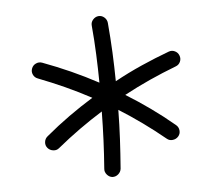

<svg xmlns="http://www.w3.org/2000/svg" viewBox="-41 -726 628 558"><g transform="rotate(-5 273.0 -446.5)"><path d="M84.5 -312Q78.1 -319.3 79.1 -329.3Q80.1 -339.4 87.9 -345.7Q121.6 -374 156.5 -398.9Q191.4 -423.8 227.1 -445.8Q189.9 -465.8 151.6 -483.2Q113.3 -500.5 74.2 -515.6Q64.9 -519 60.8 -527.8Q56.6 -536.6 60.1 -545.9Q63.5 -555.2 72.5 -559.3Q81.5 -563.5 90.8 -560.1Q131.8 -544.9 172.1 -526.9Q212.4 -508.8 251.5 -487.8Q251 -528.3 249.3 -570.3Q247.6 -612.3 243.7 -654.8Q242.7 -664.6 249.3 -672.1Q255.9 -679.7 265.1 -680.7Q274.9 -681.6 282.5 -675Q290 -668.5 291 -658.7Q294.9 -614.3 296.9 -572Q298.8 -529.8 299.3 -487.8Q338.4 -509.3 378.7 -527.1Q418.9 -544.9 460 -560.1Q469.2 -563.5 478 -559.3Q486.8 -555.2 490.2 -545.9Q493.7 -536.6 489.7 -527.8Q485.8 -519 476.6 -515.6Q437 -500.5 398.7 -483.2Q360.4 -465.8 323.2 -445.8Q358.9 -423.8 393.8 -398.9Q428.7 -374 462.4 -345.7Q470.2 -339.4 471.2 -329.3Q472.2 -319.3 465.8 -312Q459.5 -304.7 449.5 -303.5Q439.5 -302.2 432.1 -308.6Q368.7 -360.8 299.3 -404.3Q298.8 -360.8 296.6 -318.8Q294.4 -276.9 291 -233.4Q290 -224.1 282.5 -217.5Q274.9 -210.9 265.1 -211.4Q255.9 -212.4 249.3 -220.2Q242.7 -228 243.7 -237.3Q250 -318.4 251 -403.8Q217.3 -382.8 183.8 -358.9Q150.4 -335 118.2 -308.6Q110.8 -302.2 100.8 -303.5Q90.8 -304.7 84.5 -312Z"/></g></svg>

Font: Mikhak-DS2-FD Light
Style: Regular
Weight: 300
Designer: Amin Abedi
Version: Version 3.2